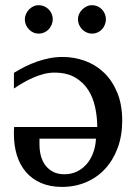

<svg xmlns="http://www.w3.org/2000/svg" viewBox="-20 -716 530 748"><path d="M456.1 -246.1Q456.1 -187.5 438.5 -139.9Q420.9 -92.3 389.6 -58.3Q358.4 -24.4 315.2 -6.1Q272 12.2 221.2 12.2Q174.8 12.2 139.6 -3.2Q104.5 -18.6 81.1 -45.9Q57.6 -73.2 45.9 -110.8Q34.2 -148.4 34.2 -192.9V-206.1Q34.2 -214.4 35.2 -221.2H358.9Q358.9 -259.3 350.8 -297.4Q342.8 -335.4 323.7 -365.5Q304.7 -395.5 272.5 -414.3Q240.2 -433.1 191.9 -433.1Q170.4 -433.1 149.4 -427.5Q128.4 -421.9 108.4 -413.1Q88.4 -404.3 69.6 -393.3Q50.8 -382.3 34.2 -371.1V-432.1Q55.2 -445.3 77.9 -456.5Q100.6 -467.8 124.5 -476.1Q148.4 -484.4 173.3 -489.3Q198.2 -494.1 224.1 -494.1Q269.5 -494.1 311.5 -478.8Q353.5 -463.4 385.5 -432.6Q417.5 -401.9 436.8 -355.2Q456.1 -308.6 456.1 -246.1ZM133.8 -175.8V-153.8Q133.8 -128.9 139.6 -107.7Q145.5 -86.4 157.7 -70.8Q169.9 -55.2 188 -46.1Q206.1 -37.1 231 -37.1Q255.9 -37.1 277.3 -46.6Q298.8 -56.2 315.4 -74.2Q332 -92.3 342 -117.9Q352.1 -143.6 354 -175.8ZM185.5 -641.1Q185.5 -629.9 181.2 -619.6Q176.8 -609.4 169.4 -601.6Q162.1 -593.8 152.1 -589.4Q142.1 -585 130.9 -585Q119.6 -585 109.9 -589.4Q100.1 -593.8 92.8 -601.6Q85.4 -609.4 81.1 -619.1Q76.7 -628.9 76.7 -640.1Q76.7 -650.9 81.1 -660.9Q85.4 -670.9 92.8 -678.7Q100.1 -686.5 109.9 -691.2Q119.6 -695.8 130.9 -695.8Q142.1 -695.8 152.1 -691.4Q162.1 -687 169.4 -679.7Q176.8 -672.4 181.2 -662.4Q185.5 -652.3 185.5 -641.1ZM392.6 -641.1Q392.6 -629.9 388.4 -619.6Q384.3 -609.4 377 -601.6Q369.6 -593.8 359.9 -589.4Q350.1 -585 338.9 -585Q327.6 -585 317.6 -589.4Q307.6 -593.8 300 -601.6Q292.5 -609.4 288.1 -619.6Q283.7 -629.9 283.7 -641.1Q283.7 -651.4 288.1 -661.4Q292.5 -671.4 300.3 -679Q308.1 -686.5 317.9 -691.2Q327.6 -695.8 338.9 -695.8Q350.1 -695.8 359.9 -691.4Q369.6 -687 377 -679.4Q384.3 -671.9 388.4 -661.9Q392.6 -651.9 392.6 -641.1Z"/></svg>

Font: Charis SIL CyrE
Style: Regular
Weight: 400
Foundry: SIL International
Version: Version 5.000